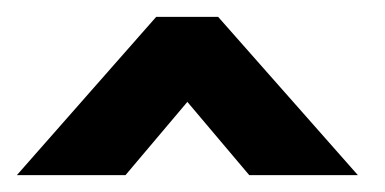

<svg xmlns="http://www.w3.org/2000/svg" viewBox="-20 -692 457 228"><path d="M405 -484H276L202.5 -571L129 -484H0L165.5 -672H239Z"/></svg>

Font: Lucymar Sans
Style: Bold
Weight: 700
Foundry: The League of Moveable Type (original font) / Main changes by Cristiano Sobral with portions from Mirco Monsees
Version: Version 2.001;August 30, 2020;FontCreator 13.0.0.2681 64-bit